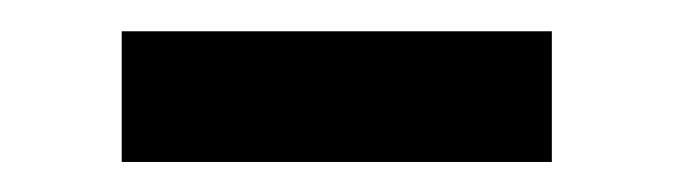

<svg xmlns="http://www.w3.org/2000/svg" viewBox="-20 -715 435 124"><path d="M336.4 -694.8V-610.4H58.6V-694.8Z"/></svg>

Font: Inter Display SemiBold
Style: Regular
Weight: 600
Designer: Rasmus Andersson
Foundry: rsms
Version: Version 4.001;git-9221beed3